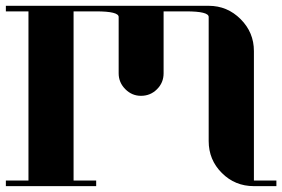

<svg xmlns="http://www.w3.org/2000/svg" viewBox="-20 -635 963 655"><path d="M0 0V-19H77.1V-596.2H0V-615.2H691.9Q755.4 -615.2 800.8 -569.8Q846.2 -524.4 846.2 -460.9V-19H922.9V0H846.2Q781.7 0 736.8 -44.9Q691.9 -89.8 691.9 -153.8V-577.1Q691.9 -596.2 615.2 -596.2H538.1V-384.8Q538.1 -353 515.6 -330.6Q493.2 -308.1 460.9 -308.1Q430.2 -308.1 407.7 -330.6Q384.8 -353.5 384.8 -384.8V-577.1Q384.8 -596.2 308.1 -596.2H231V-19H308.1V0Z"/></svg>

Font: Hjet
Style: Regular
Weight: 400
Designer: T. Christopher White
Version: Version 1.2